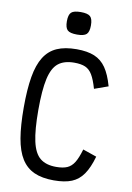

<svg xmlns="http://www.w3.org/2000/svg" viewBox="-111 -1113 821 1194"><g transform="rotate(10 300.0 -516.0)"><path d="M315 14Q241 14 191 -8.5Q141 -31 110.5 -79.5Q80 -128 66.5 -207Q53 -286 53 -401Q53 -515 66.5 -594Q80 -673 110.5 -721.5Q141 -770 191 -792Q241 -814 315 -814Q383 -814 427.5 -795.5Q472 -777 501 -735Q530 -693 550 -621L463 -590Q447 -646 429 -676Q411 -706 384.5 -717.5Q358 -729 315 -729Q251 -729 214 -699.5Q177 -670 161 -598.5Q145 -527 145 -401Q145 -275 161 -203Q177 -131 214 -101Q251 -71 315 -71Q358 -71 384.5 -82.5Q411 -94 429 -123Q447 -152 463 -207L550 -177Q530 -106 501 -64Q472 -22 428 -4Q384 14 315 14ZM300 -904Q256 -904 240 -919Q224 -934 224 -975Q224 -1016 240 -1031Q256 -1046 300 -1046Q344 -1046 360 -1031Q376 -1016 376 -975Q376 -934 360 -919Q344 -904 300 -904Z"/></g></svg>

Font: Victor Mono SemiBold
Style: Regular
Weight: 600
Monospace: yes
Designer: Rune Bjørnerås
Version: Version 1.561;gftools[0.9.30]